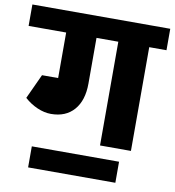

<svg xmlns="http://www.w3.org/2000/svg" viewBox="-125 -740 908 997"><g transform="rotate(10 328.5 -241.5)"><path d="M692 -547H601V0H438V-547H323V-306Q323 -217 279.5 -167Q236 -117 158 -117Q123 -117 86 -133Q49 -149 18 -177L78 -307H163V-547H-35V-660H692ZM550 177H90V66H550Z"/></g></svg>

Font: Akshar
Style: Bold
Weight: 700
Designer: Tall Chai
Foundry: Tall Chai
Version: Version 1.000